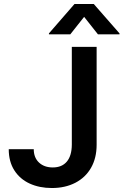

<svg xmlns="http://www.w3.org/2000/svg" viewBox="-20 -945 627 975"><path d="M470.7 -707V-210Q470.7 -142.6 442.4 -93Q414.1 -43.5 362.5 -16.8Q311 9.8 243.2 9.8Q180.2 9.8 130.6 -12.9Q81.1 -35.6 52.7 -80.1Q24.4 -124.5 24.4 -187.5H151.4Q151.4 -144.5 178 -119.6Q204.6 -94.7 248 -94.7Q294.4 -94.7 319.3 -124.3Q344.2 -153.8 344.7 -210V-707ZM407.2 -859.4 336.9 -770.5H228.5V-775.4L358.4 -924.8H456.1L586.9 -775.4V-770.5H477.5Z"/></svg>

Font: Pretendard JP SemiBold
Style: Regular
Weight: 600
Designer: Base glyphs from Inter by Rasmus Andersson; Hangeul glyphs from Noto Sans CJK(Source Han Sans) by Jang Soo-young and Kan
Foundry: Kil Hyung-jin
Version: Version 1.309